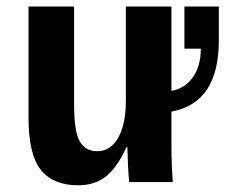

<svg xmlns="http://www.w3.org/2000/svg" viewBox="-20 -548 679 578"><path d="M203.1 -528.3V-231.9Q203.1 -151.9 220.2 -122.3Q237.3 -92.8 272.5 -92.8Q313 -92.8 335.9 -133.5Q358.9 -174.3 358.9 -245.1V-528.3H496.1V-274.4Q537.6 -282.2 561 -315.9Q584.5 -349.6 584.5 -401.4H535.2V-528.3H638.7V-425.8Q638.7 -333.5 604 -279.8Q569.3 -226.1 496.1 -211.9V-118.2Q496.1 -75.7 497.3 -48.6Q498.5 -21.5 500 0H369.1Q367.2 -12.2 365.5 -47.4Q363.8 -82.5 363.3 -105H360.8Q333.5 -44.9 299.8 -17.6Q266.1 9.8 215.3 9.8Q140.1 9.8 103 -36.6Q65.9 -83 65.9 -192.9V-528.3Z"/></svg>

Font: Cousine
Style: Bold
Weight: 700
Monospace: yes
Designer: Steve Matteson
Foundry: Ascender Corporation
Version: Version 1.20